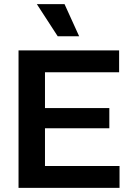

<svg xmlns="http://www.w3.org/2000/svg" viewBox="-20 -902 629 922"><path d="M69 0V-660H196V0ZM152 0V-105H554V0ZM152 -286V-383H505V-286ZM152 -555V-660H552V-555ZM257 -728 157 -882H290L360 -728Z"/></svg>

Font: Bricolage Grotesque 36pt SemiBold
Style: Regular
Weight: 600
Designer: Mathieu Triay
Foundry: Atelier Triay
Version: Version 1.001;gftools[0.9.33.dev8+g029e19f]